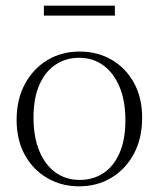

<svg xmlns="http://www.w3.org/2000/svg" viewBox="-20 -646 559 676"><path d="M260.5 -12.5Q307.5 -12.5 343.8 -36.2Q380 -60 400.8 -107Q421.5 -154 421.5 -222.5Q421.5 -290.5 401 -339.8Q380.5 -389 344 -415.8Q307.5 -442.5 258.5 -442.5Q212 -442.5 175.8 -418.5Q139.5 -394.5 118.8 -347.8Q98 -301 98 -232.5Q98 -164.5 118.2 -115Q138.5 -65.5 175.2 -39Q212 -12.5 260.5 -12.5ZM258.5 10Q196.5 10 146.5 -19Q96.5 -48 67.5 -100.5Q38.5 -153 38.5 -223.5Q38.5 -296.5 67.8 -350.5Q97 -404.5 147 -434.5Q197 -464.5 260.5 -464.5Q323 -464.5 372.8 -435.8Q422.5 -407 451.5 -354.5Q480.5 -302 480.5 -231.5Q480.5 -158.5 451.2 -104.2Q422 -50 372 -20Q322 10 258.5 10ZM134.5 -591V-626H384.5V-591Z"/></svg>

Font: Newsreader 36pt Light
Style: Regular
Weight: 300
Designer: Hugues Gentile
Foundry: Production Type
Version: Version 1.003